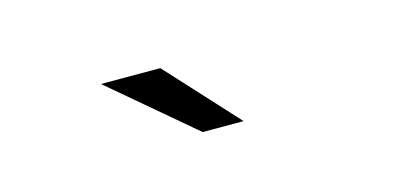

<svg xmlns="http://www.w3.org/2000/svg" viewBox="-30 -806 660 322"><g transform="rotate(-15 300.0 -645.0)"><path d="M294 -584 150 -706H253L365 -584Z"/></g></svg>

Font: Red Hat Text
Style: Regular
Weight: 400
Designer: Pentagram, MCKL
Foundry: MCKL
Version: Version 1.030